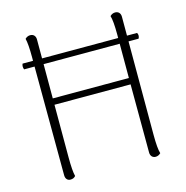

<svg xmlns="http://www.w3.org/2000/svg" viewBox="-104 -796 876 904"><g transform="rotate(-15 333.5 -344.0)"><path d="M562 -549V-94Q562 -27 570 -2Q559 9 545 9Q534 9 527 1.5Q520 -6 520 -19L519 -351H148V-94Q148 -29 155 -2Q146 9 130 9Q119 9 112.5 1.5Q106 -6 106 -19L104 -549H53Q50 -557 50 -563Q50 -571 53 -577H104V-594Q104 -659 97 -686Q108 -697 122 -697Q134 -697 141 -689.5Q148 -682 148 -669V-577H519V-594Q519 -661 511 -686Q522 -697 536 -697Q548 -697 555 -689.5Q562 -682 562 -669V-577H611Q615 -572 615 -563Q615 -556 611 -549ZM519 -549H148V-382H519Z"/></g></svg>

Font: Arima Madurai ExtraLight
Style: Regular
Weight: 275
Designer: Joana Correia and Natanael Gama
Foundry: NDISCOVER
Version: Version 1.019